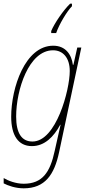

<svg xmlns="http://www.w3.org/2000/svg" viewBox="-25 -786 479 1046"><path d="M254 -617V-606H281C297 -653 340 -725 367 -752V-766H357C320 -730 272 -660 254 -617ZM104 240C220 240 271 166 297 43L418 -527H396L375 -433H372C365 -488 333 -537 265 -537C112 -537 36 -308 36 -150C36 -49 74 10 149 10C218 10 268 -41 303 -106H305C298 -77 290 -42 286 -22L273 36C248 153 206 215 104 215C62 215 20 199 -5 184V213C18 225 59 240 104 240ZM152 -15C94 -15 63 -59 63 -151C63 -297 132 -512 264 -512C319 -512 355 -470 355 -399C355 -296 281 -15 152 -15Z"/></svg>

Font: Noto Sans Condensed Thin
Style: Italic
Weight: 100
Width: 3
Italic angle: -12°
Designer: Monotype Design Team
Foundry: Monotype Imaging Inc.
Version: Version 2.013